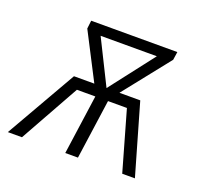

<svg xmlns="http://www.w3.org/2000/svg" viewBox="-96 -638 810 754"><g transform="rotate(20 308.5 -261.5)"><path d="M452 -295 537 0H484L413 -249H334L299 0H246L281 -249H204L65 0H6L175 -295H260L160 -489L164 -523H524L519 -489L365 -295ZM219 -480 311 -295 454 -480Z"/></g></svg>

Font: Fira Sans Condensed Light
Style: Italic
Weight: 300
Width: 3
Italic angle: -8°
Designer: Carrois Corporate & Edenspiekermann AG
Foundry: Carrois Corporate GbR & Edenspiekermann AG
Version: Version 4.203